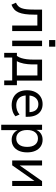

<svg xmlns="http://www.w3.org/2000/svg" viewBox="1116 -1880 947 3220"><g transform="rotate(90 1590.0 -269.5)"><path d="M58 12 25 -63Q59 -78 81.5 -100.5Q104 -123 117 -158.5Q130 -194 135 -244.5Q140 -295 140 -365V-501H500V0H408V-422H225V-363Q225 -279 216 -216Q207 -153 188 -108Q169 -63 136.5 -33.5Q104 -4 58 12Z M652 -619V-723H762V-619ZM662 0V-501H753V0Z M866 134V-79H918Q941 -113 953.5 -152.5Q966 -192 972.5 -242Q979 -292 979 -354V-501H1331V-79H1408V134H1329V0H944V134ZM1005 -78H1245V-423H1060V-337Q1059 -261 1046 -194.5Q1033 -128 1005 -78Z M1745 9Q1667 9 1610 -22Q1553 -53 1523 -111Q1493 -169 1493 -250Q1493 -326 1522 -385Q1551 -444 1603.5 -477Q1656 -510 1725 -510Q1792 -510 1840 -479.5Q1888 -449 1913 -393Q1938 -337 1938 -259V-226H1563V-290H1877L1861 -272Q1861 -353 1826.5 -396Q1792 -439 1727 -439Q1682 -439 1649 -417Q1616 -395 1598 -355Q1580 -315 1580 -260V-252Q1580 -191 1599.5 -150.5Q1619 -110 1656.5 -89Q1694 -68 1746 -68Q1787 -68 1826 -80.5Q1865 -93 1900 -123L1930 -55Q1895 -23 1845 -7Q1795 9 1745 9Z M2071 184V-501H2157V-390H2152Q2171 -446 2216 -478Q2261 -510 2323 -510Q2388 -510 2435.5 -478Q2483 -446 2509 -388Q2535 -330 2535 -251Q2535 -172 2509.5 -113.5Q2484 -55 2436.5 -23Q2389 9 2323 9Q2263 9 2218.5 -23Q2174 -55 2156 -107H2162V184ZM2302 -68Q2367 -68 2405 -116Q2443 -164 2443 -251Q2443 -338 2405 -385Q2367 -432 2302 -432Q2237 -432 2198.5 -385Q2160 -338 2160 -251Q2160 -164 2198.5 -116Q2237 -68 2302 -68Z M2671 0V-501H2755V-107H2741L3017 -501H3099V0H3014V-395H3029L2752 0Z"/></g></svg>

Font: Nunitoga
Style: Medium
Weight: 500
Designer: Vernon Adams
Foundry: Vernon Adams
Version: Version 1.0